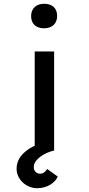

<svg xmlns="http://www.w3.org/2000/svg" viewBox="-20 -798 470 1018"><path d="M214 -648C257 -648 283 -674 283 -713C283 -754 258 -778 214 -778C171 -778 145 -752 145 -713C145 -672 170 -648 214 -648ZM267 0V-525H164V-25C147 -18 131 -8 118 3C87 27 68 58 68 97C68 155 121 200 177 200C232 200 274 169 286 138L230 98C221 113 209 123 193 123C172 123 159 108 159 87C159 49 213 12 267 0Z"/></svg>

Font: Lexend Peta
Style: Regular
Weight: 400
Designer: Bonnie Shaver-Troup, Thomas Jockin
Foundry: Lexend
Version: Version 1.007